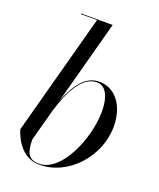

<svg xmlns="http://www.w3.org/2000/svg" viewBox="-141 -837 772 933"><g transform="rotate(20 245.0 -370.0)"><path d="M199 -746.5 30 -120C50 -57 94.5 10 175.5 10C324.5 10 452.5 -131.5 452.5 -287.5C452.5 -395.5 395 -469 313 -469C245 -469 198 -411.5 161.5 -314.5L278.5 -750H115V-746.5ZM102 -94.5 146 -257C177.5 -362 225 -462 303.5 -462C349.5 -462 373.5 -411 373.5 -337C373.5 -198 288 6 172.5 6C113.5 6 102 -32 102 -94.5Z"/></g></svg>

Font: Bodoni* 48pt
Style: Italic
Weight: 400
Italic angle: -13°
Version: Version 2.3